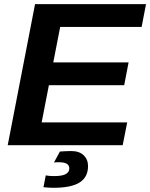

<svg xmlns="http://www.w3.org/2000/svg" viewBox="-20 -708 732 936"><path d="M600.1 -111.3 578.1 0H17.6L150.9 -688H691.9L670.4 -576.7H273.4L239.7 -403.8H606.9L585.4 -292.5H218.3L183.1 -111.3ZM327.1 28.3Q366.2 28.3 387.7 48.8Q409.2 69.3 409.2 101.6Q409.2 155.3 368.4 181.4Q327.6 207.5 240.7 207.5Q218.3 207.5 191.9 204.6L203.1 147Q218.8 150.4 243.7 150.4Q283.7 150.4 300.8 140.6Q317.9 130.9 317.9 112.8Q317.9 83 268.1 83Q265.1 83 262 83Q258.8 83 255.9 83Q252.4 83.5 249.5 83.5Q246.6 83.5 243.2 84L272 30.8Q284.7 29.8 298.6 29.1Q312.5 28.3 327.1 28.3Z"/></svg>

Font: Arimo
Style: Italic
Weight: 400
Italic angle: -12°
Designer: Steve Matteson
Foundry: Monotype Imaging Inc.
Version: Version 1.33